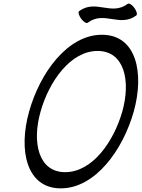

<svg xmlns="http://www.w3.org/2000/svg" viewBox="-20 -1013 779 1055"><path d="M462 -888C552 -956 638 -861 729 -928C736 -934 731 -952 718 -970C705 -988 689 -997 682 -992C592 -924 506 -1019 415 -952C408 -946 413 -928 426 -910C439 -892 455 -883 462 -888ZM715 -400C774 -612 730 -822 540 -822C351 -822 199 -612 140 -400C80 -188 125 22 314 22C503 22 655 -188 715 -400ZM203 -400C250 -567 368 -733 516 -733C665 -733 699 -567 652 -400C604 -233 487 -67 338 -67C190 -67 155 -233 203 -400Z"/></svg>

Font: Nupuram Condensed Oblique
Style: Regular
Weight: 400
Width: 3
Designer: Santhosh Thottingal (santhosh.thottingal@gmail.com)
Foundry: SMC
Version: Version 1.000